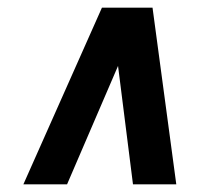

<svg xmlns="http://www.w3.org/2000/svg" viewBox="-20 -723 532 501"><path d="M41 -242 246 -703H378L440 -242H327L288 -551L155 -242Z"/></svg>

Font: Georama
Style: Bold Italic
Weight: 700
Italic angle: -9°
Designer: Jean-Baptiste Levee
Foundry: Production Type
Version: Version 1.000